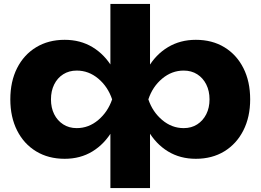

<svg xmlns="http://www.w3.org/2000/svg" viewBox="-20 -790 1323 975"><path d="M540.6 165V-139.8L555 -172V-404.8L540.6 -436.8V-770H741.8V-436.4L727.4 -404.8V-172.4L741.8 -139.8V165ZM678.6 -285.4Q692.2 -377.8 731.5 -445.5Q770.8 -513.2 833 -550.5Q895.2 -587.8 974.4 -587.8Q1057.6 -587.8 1119.6 -550Q1181.6 -512.2 1216 -444.2Q1250.4 -376.2 1250.4 -285.4Q1250.4 -195.6 1215.7 -127.4Q1181 -59.2 1119 -21.4Q1057 16.4 974.4 16.4Q894.6 16.4 833 -21.2Q771.4 -58.8 732.1 -126.7Q692.8 -194.6 678.6 -285.4ZM1044 -285.4Q1044 -328 1027.5 -361Q1011 -394 981.6 -412.8Q952.2 -431.6 912.8 -431.6Q852.4 -431.6 803.5 -390.7Q754.6 -349.8 733.4 -285.4Q754.6 -222 803.5 -180.7Q852.4 -139.4 912.8 -139.4Q952.2 -139.4 981.6 -158.4Q1011 -177.4 1027.5 -210.1Q1044 -242.8 1044 -285.4ZM603.8 -285.4Q590.6 -194.6 550.8 -126.7Q511 -58.8 449.6 -21.2Q388.2 16.4 308.4 16.4Q225.8 16.4 163.5 -21.4Q101.2 -59.2 66.8 -127.4Q32.4 -195.6 32.4 -285.4Q32.4 -376.2 66.8 -444.2Q101.2 -512.2 163.5 -550Q225.8 -587.8 308.4 -587.8Q388.2 -587.8 449.9 -550.5Q511.6 -513.2 551.4 -445.5Q591.2 -377.8 603.8 -285.4ZM238.8 -285.4Q238.8 -242.8 255.1 -210.1Q271.4 -177.4 301 -158.4Q330.6 -139.4 369.6 -139.4Q430.4 -139.4 479.1 -180.7Q527.8 -222 549.4 -285.4Q527.8 -349.8 479.1 -390.7Q430.4 -431.6 369.6 -431.6Q330.6 -431.6 301 -412.8Q271.4 -394 255.1 -361Q238.8 -328 238.8 -285.4Z"/></svg>

Font: Unbounded
Style: Regular
Weight: 400
Designer: Luke Prowse, Jean-Baptiste Morizot, Fátima Lázaro, Florian Runge
Foundry: NaN
Version: Version 1.701;gftools[0.9.28.dev5+ged2979d]